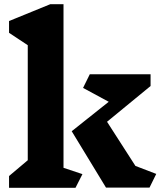

<svg xmlns="http://www.w3.org/2000/svg" viewBox="-20 -893 773 913"><path d="M372 -65 339 0H23V-56L112 -131V-678L23 -737V-793L219 -873H282V-95ZM691 -1H484L321 -269L497 -409L375 -475L407 -540H696V-484L489 -314L624 -104L723 -66Z"/></svg>

Font: Inknut Antiqua
Style: Bold
Weight: 700
Designer: Claus Eggers Sørensen
Foundry: Claus Eggers Sørensen
Version: Version 1.003; ttfautohint (v1.8.2) -l 8 -r 50 -G 200 -x 14 